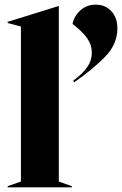

<svg xmlns="http://www.w3.org/2000/svg" viewBox="-20 -806 525 826"><path d="M13 -5 70 -25V-692L13 -707V-712L232 -780H233V-25L289 -5V0H13ZM375 -579Q375 -613 355 -641.5Q335 -670 292 -703Q299 -737 326 -761.5Q353 -786 392 -786Q433 -786 459 -758Q485 -730 485 -684Q485 -615 430.5 -560Q376 -505 299 -452L295 -459Q336 -489 355.5 -517.5Q375 -546 375 -579Z"/></svg>

Font: Nyght Serif Bold
Style: Regular
Weight: 700
Designer: Maksym Kobuzan
Version: Version 0.410